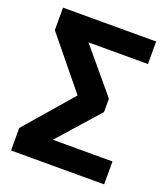

<svg xmlns="http://www.w3.org/2000/svg" viewBox="-129 -783 761 874"><g transform="rotate(20 251.5 -346.0)"><path d="M477 -692V-583H189L364 -374V-309L188 -111H477V0H26V-109L225 -339L26 -583V-692Z"/></g></svg>

Font: Fira Sans SemiBold
Style: Regular
Weight: 600
Designer: bBox Type GmbH & Carrois Corporate GbR & Edenspiekermann AG
Foundry: bBox Type GmbH & Carrois Corporate GbR & Edenspiekermann AG
Version: Version 4.301;PS 004.301;hotconv 1.0.88;makeotf.lib2.5.64775